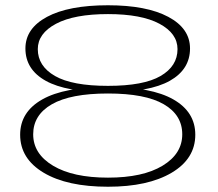

<svg xmlns="http://www.w3.org/2000/svg" viewBox="-20 -701 827 729"><path d="M390 8Q542 8 631.8 -45.2Q721.5 -98.5 721.5 -189.5Q721.5 -276 638.2 -323.5Q555 -371 390 -371Q224.5 -371 140.5 -323.5Q56.5 -276 56.5 -189.5Q56.5 -98.5 145.8 -45.2Q235 8 390 8ZM390 -26.5Q257 -26.5 181.5 -71.8Q106 -117 106 -191Q106 -264.5 177 -305.2Q248 -346 390 -346Q531.5 -346 601.8 -305.2Q672 -264.5 672 -191Q672 -117 597.2 -71.8Q522.5 -26.5 390 -26.5ZM390 -351Q548 -351 624.8 -394.2Q701.5 -437.5 701.5 -517Q701.5 -593 619 -637Q536.5 -681 390 -681Q240.5 -681 158.5 -637Q76.5 -593 76.5 -517Q76.5 -437 154 -394Q231.5 -351 390 -351ZM390 -375Q254 -375 188.8 -412.5Q123.5 -450 123.5 -514.5Q123.5 -574 192.8 -610.8Q262 -647.5 390 -647.5Q517 -647.5 585.5 -610.8Q654 -574 654 -514.5Q654 -450 589.8 -412.5Q525.5 -375 390 -375Z"/></svg>

Font: Anybody ExtraExpanded ExtraLight
Style: Regular
Weight: 250
Width: 8
Version: Version 1.113;gftools[0.9.25]